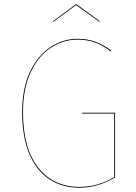

<svg xmlns="http://www.w3.org/2000/svg" viewBox="-20 -872 640 901"><path d="M502 -635 499 -631Q463 -659 426 -672.5Q389 -686 344 -686Q278 -686 219.5 -648.5Q161 -611 124.5 -534Q88 -457 88 -345Q88 -177 159 -86Q230 5 353 5Q440 5 516 -41V-339H366V-343H520V-39Q438 9 353 9Q271 9 210.5 -31.5Q150 -72 117 -151.5Q84 -231 84 -345Q84 -458 121 -535.5Q158 -613 217.5 -651.5Q277 -690 344 -690Q389 -690 426.5 -676.5Q464 -663 502 -635ZM228 -772 336 -852H339L449 -772L446 -770L337 -848L231 -770Z"/></svg>

Font: FiraGO Four
Style: Regular
Weight: 100
Designer: bBox Type
Foundry: bBox Type GmbH
Version: Version 1.001